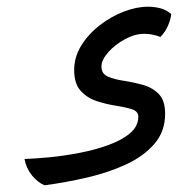

<svg xmlns="http://www.w3.org/2000/svg" viewBox="-20 -368 567 570"><path d="M112.3 182.1Q92.3 173.8 75.2 153.1Q58.1 132.3 52.7 104Q83.5 103 126.7 98.9Q169.9 94.7 215.8 85.9Q261.7 77.1 301.5 62.7Q341.3 48.3 366 27.6Q390.6 6.8 390.6 -21.5Q390.6 -37.6 371.6 -43.7Q352.5 -49.8 324 -54.2Q295.4 -58.6 267.1 -67.9Q238.8 -77.1 219.5 -98.4Q200.2 -119.6 200.2 -160.2Q200.2 -198.7 221.2 -232.7Q242.2 -266.6 275.4 -292.5Q308.6 -318.4 346.9 -333.3Q385.3 -348.1 419.4 -348.1Q436.5 -348.1 454.8 -343.8Q473.1 -339.4 488.3 -326.2Q486.8 -310.1 478.5 -291.3Q470.2 -272.5 456.1 -258.3Q432.6 -267.6 408.2 -267.6Q380.4 -267.6 351.1 -251.7Q321.8 -235.8 301.5 -213.1Q281.2 -190.4 281.2 -170.4Q281.2 -148.9 300.3 -140.6Q319.3 -132.3 347.4 -128.2Q375.5 -124 403.8 -116.2Q432.1 -108.4 451.2 -89.1Q470.2 -69.8 470.2 -30.3Q470.2 22.5 438.2 59.3Q406.2 96.2 353.8 120.4Q301.3 144.5 238 159.2Q174.8 173.8 112.3 182.1Z"/></svg>

Font: Harmattan SemiBold
Style: Regular
Weight: 600
Designer: George W. Nuss III and SIL International
Foundry: SIL International
Version: Version 4.000